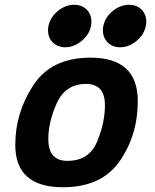

<svg xmlns="http://www.w3.org/2000/svg" viewBox="-20 -768 650 803"><path d="M243.2 15.1Q43.9 15.1 43.9 -162.1Q43.9 -296.4 119.4 -411.6Q194.8 -526.9 358.4 -526.9Q556.2 -526.9 556.2 -345.7Q556.2 -202.1 480.2 -93.5Q404.3 15.1 243.2 15.1ZM261.7 -95.2Q352.1 -95.2 385.5 -174.3Q418.9 -253.4 418.9 -328.1Q418.9 -417 340.3 -417Q254.4 -417 218.3 -338.1Q182.1 -259.3 182.1 -186Q182.1 -95.2 261.7 -95.2ZM482.4 -570.3Q445.8 -570.3 424.8 -596.7Q410.2 -614.7 410.2 -642.1Q410.2 -650.4 412.1 -659.2Q419.9 -696.3 451.7 -722.2Q483.4 -748 520 -748Q556.2 -748 577.1 -722.2Q591.8 -703.6 591.8 -677.7Q591.8 -668.5 589.8 -659.2Q582.5 -622.6 550.5 -596.4Q518.6 -570.3 482.4 -570.3ZM252.9 -570.3Q216.3 -570.3 195.3 -596.7Q180.7 -614.7 180.7 -642.1Q180.7 -650.4 182.6 -659.2Q190.4 -696.3 222.2 -722.2Q253.9 -748 290.5 -748Q326.7 -748 347.7 -722.2Q362.3 -703.6 362.3 -677.7Q362.3 -668.5 360.4 -659.2Q353 -622.6 321 -596.4Q289.1 -570.3 252.9 -570.3Z"/></svg>

Font: Cadman
Style: Bold Italic
Weight: 700
Italic angle: -12°
Designer: Paul James MIller
Foundry: High-Logic / Made with FontCreator
Version: Version 2.114;March 28, 2021;FontCreator 13.0.0.2683 64-bit